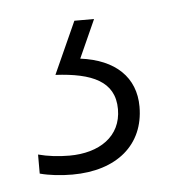

<svg xmlns="http://www.w3.org/2000/svg" viewBox="-32 -31 277 301"><g transform="rotate(-5 107.0 120.0)"><path d="M185 143C185 97 154 67 99 60L126 0H95L58 82C115 85 151 100 151 144C151 187 116 210 69 210C52 210 35 208 20 204V234C35 238 53 240 71 240C141 240 185 203 185 143Z"/></g></svg>

Font: Noto Sans Devanagari UI Condensed ExtraLight
Style: Regular
Weight: 200
Width: 3
Designer: Jelle Bosma - Monotype Design Team
Foundry: Monotype Imaging Inc.
Version: Version 2.004